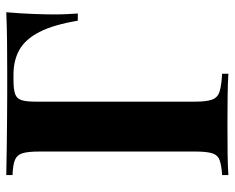

<svg xmlns="http://www.w3.org/2000/svg" viewBox="-88 -660 748 612"><g transform="rotate(-90 286.0 -354.0)"><path d="M553 -708Q549 -663 547.5 -621Q546 -579 546 -556Q546 -534 547 -514Q548 -494 549 -480H526Q513 -558 490 -602.5Q467 -647 433.5 -666Q400 -685 354 -685H337Q308 -685 293 -680Q278 -675 273 -660Q268 -645 268 -614V-106Q268 -70 274.5 -52Q281 -34 300.5 -28Q320 -22 357 -20V0Q328 -2 283 -2.5Q238 -3 192 -3Q143 -3 101.5 -2.5Q60 -2 34 0V-20Q65 -22 81.5 -28Q98 -34 103.5 -52Q109 -70 109 -106V-602Q109 -639 103.5 -656.5Q98 -674 82 -680.5Q66 -687 34 -688V-708Q75 -707 121 -706.5Q167 -706 212 -705.5Q257 -705 296 -705Q335 -705 360 -705Q402 -705 456 -705.5Q510 -706 553 -708Z"/></g></svg>

Font: Playfair Display
Style: Bold
Weight: 700
Designer: Claus Eggers Sørensen
Foundry: Claus Eggers Sørensen
Version: Version 1.203